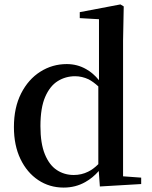

<svg xmlns="http://www.w3.org/2000/svg" viewBox="-20 -833 686 869"><path d="M268 16Q204 16 153 -18Q102 -52 72.5 -113.5Q43 -175 43 -258Q43 -346 75.5 -410Q108 -474 162.5 -508.5Q217 -543 282 -543Q330 -543 370 -520Q401 -503 428 -470V-746L341 -751V-778L525 -813L540 -804L537 -649V-35L619 -29V0L432 11L427 -59Q400 -28 366 -9Q322 16 268 16ZM425 -442Q402 -463 381 -474Q351 -488 320 -488Q277 -488 241.5 -466Q206 -444 184.5 -394.5Q163 -345 163 -262Q163 -184 183 -135Q203 -86 237 -63.5Q271 -41 314 -41Q349 -41 379 -56Q402 -67 425 -90Z"/></svg>

Font: Early Summer Mincho SemiBold
Style: Regular
Weight: 600
Designer: GuiWonder
Version: Version 1.002